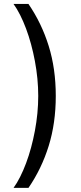

<svg xmlns="http://www.w3.org/2000/svg" viewBox="-20 -781 402 949"><path d="M255.7 -306.8Q255.7 -172.6 220.7 -59.8Q185.7 52.9 120.7 147.7H46.9Q63.9 124.3 79.5 93.2Q95.2 62.1 108.8 25.7Q122.5 -10.7 133.5 -51.3Q144.5 -92 152.5 -134.6Q160.5 -177.2 164.8 -220.9Q169 -264.6 169 -306.8Q169 -349.1 164.8 -392.8Q160.5 -436.4 152.5 -479Q144.5 -521.7 133.5 -562.3Q122.5 -603 108.8 -639.4Q95.2 -675.8 79.5 -706.9Q63.9 -737.9 46.9 -761.4H120.7Q185.7 -666.5 220.7 -553.8Q255.7 -441.1 255.7 -306.8Z"/></svg>

Font: Interop
Style: Regular
Weight: 400
Designer: Rasmus Andersson, Google, Jang Haemin
Foundry: jhaemin
Version: Version 1.008